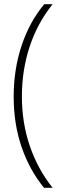

<svg xmlns="http://www.w3.org/2000/svg" viewBox="-20 -734 306 912"><path d="M45 -275Q45 -404 82.5 -517Q120 -630 190 -714H230Q158 -625 121 -513Q84 -401 84 -276Q84 -150 122 -39.5Q160 71 230 158H189Q121 75 83 -34.5Q45 -144 45 -275Z"/></svg>

Font: Noto Sans Armenian SemiCondensed ExtraLight
Style: Regular
Weight: 200
Width: 4
Designer: Monotype Design Team
Foundry: Monotype Imaging Inc.
Version: Version 2.008; ttfautohint (v1.8.4.7-5d5b)